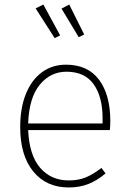

<svg xmlns="http://www.w3.org/2000/svg" viewBox="-20 -816 568 846"><path d="M464 -243H104Q109 -132 157 -76.5Q205 -21 283 -21Q325 -21 357 -34Q389 -47 427 -76L445 -52Q409 -21 370 -5.5Q331 10 283 10Q184 10 126.5 -60.5Q69 -131 69 -256Q69 -340 94 -402Q119 -464 164.5 -497.5Q210 -531 271 -531Q367 -531 416.5 -464.5Q466 -398 466 -283Q466 -261 464 -243ZM432 -295Q432 -390 392.5 -445Q353 -500 273 -500Q202 -500 155 -442.5Q108 -385 104 -272H432ZM245 -660 221 -648 137 -779 171 -796ZM351 -664 327 -652 251 -778 285 -796Z"/></svg>

Font: FiraGO UltraLight
Style: Regular
Weight: 200
Designer: bBox Type
Foundry: bBox Type GmbH
Version: Version 1.001